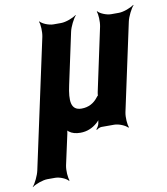

<svg xmlns="http://www.w3.org/2000/svg" viewBox="-103 -626 804 927"><g transform="rotate(-10 298.5 -162.5)"><path d="M347 -17C345 -9 338 3 333 7L336 10C341 5 352 0 360 0H422C445 0 477 14 487 26L490 24C484 11 481 -26 486 -50L578 -478C583 -502 602 -539 614 -552L613 -554C598 -542 561 -528 538 -528H500C477 -528 445 -542 436 -554L434 -552C440 -539 442 -502 437 -478L371 -169C370 -166 368 -152 370 -151L372 -154C370 -155 363 -147 361 -144C342 -119 315 -104 281 -104C227 -104 225 -152 241 -226L295 -478C300 -502 319 -539 331 -552L330 -554C315 -542 278 -528 255 -528H217C194 -528 162 -542 153 -554L151 -552C157 -539 159 -502 154 -478L18 153C13 177 -5 214 -17 227V229C-2 217 36 203 59 203H97C120 203 151 217 160 229L163 227C157 214 154 177 159 153L192 2C194 -5 195 -17 193 -22L189 -20C190 -15 196 -9 200 -6C214 5 233 10 255 10C288 10 315 -2 338 -22C344 -28 354 -37 358 -44L355 -45C351 -39 348 -26 347 -17Z"/></g></svg>

Font: Asimov
Style: EdgeExtremeIt
Weight: 500
Designer: Google
Version: Version 2.000980: 2014